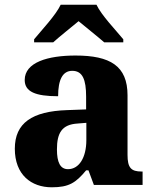

<svg xmlns="http://www.w3.org/2000/svg" viewBox="-20 -786 654 816"><path d="M125 -619V-606H206C230 -628 284 -671 314 -696C344 -671 398 -628 423 -606H504V-619C473 -657 411 -721 390 -766H238C217 -721 156 -657 125 -619ZM200 10C273 10 302 -9 346 -62H356L379 0H586V-57H582C537 -57 522 -73 522 -128V-381C522 -506 448 -550 301 -550C183 -550 85 -521 85 -446C85 -396 131 -377 227 -377C227 -447 246 -485 287 -485C331 -485 346 -448 346 -375V-321L265 -318C116 -313 43 -263 43 -154C43 -43 113 10 200 10ZM269 -67C236 -67 222 -96 222 -151C222 -221 243 -257 310 -261L347 -264V-191C347 -116 316 -67 269 -67Z"/></svg>

Font: Noto Serif Myanmar ExtraBold
Style: Regular
Weight: 800
Designer: Ben Mitchell and the Monotype Design Team
Foundry: Monotype Imaging Inc.
Version: Version 2.106